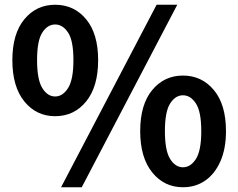

<svg xmlns="http://www.w3.org/2000/svg" viewBox="-20 -774 1003 808"><path d="M212 -285Q133 -285 82.5 -347Q32 -409 32 -521Q32 -632 82.5 -693Q133 -754 212 -754Q292 -754 342.5 -693Q393 -632 393 -521Q393 -409 342.5 -347Q292 -285 212 -285ZM212 -368Q244 -368 266.5 -403.5Q289 -439 289 -521Q289 -603 266.5 -637Q244 -671 212 -671Q180 -671 158 -637Q136 -603 136 -521Q136 -439 158 -403.5Q180 -368 212 -368ZM237 14 639 -754H726L324 14ZM750 14Q671 14 620.5 -48.5Q570 -111 570 -222Q570 -334 620.5 -395Q671 -456 750 -456Q829 -456 880 -395Q931 -334 931 -222Q931 -148 907.5 -95Q884 -42 843.5 -14Q803 14 750 14ZM750 -70Q782 -70 804.5 -105Q827 -140 827 -222Q827 -304 804.5 -338.5Q782 -373 750 -373Q718 -373 696 -338.5Q674 -304 674 -222Q674 -140 696 -105Q718 -70 750 -70Z"/></svg>

Font: Chiron Sans HK TT
Style: Bold
Weight: 700
Designer: Ryoko NISHIZUKA 西塚涼子 (kana, bopomofo & ideographs); Paul D. Hunt (Latin, Greek & Cyrillic); Sandoll Communications 산돌커뮤니
Foundry: Adobe
Version: Version 2.022;hotconv 1.0.109;makeotfexe 2.5.65596